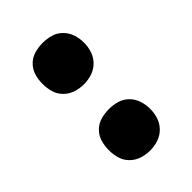

<svg xmlns="http://www.w3.org/2000/svg" viewBox="-18 -876 410 410"><g transform="rotate(45 187.5 -670.5)"><path d="M288 -608Q275 -608 263 -611.5Q251 -615 242 -624Q233 -633 229.5 -645Q226 -657 226 -670Q226 -683 229.5 -695Q233 -707 242 -716Q251 -725 263 -729Q275 -733 288 -733Q301 -733 313 -729Q325 -725 334 -716Q343 -707 347 -695Q351 -683 351 -670Q351 -657 347 -645Q343 -633 334 -624Q325 -615 313 -611.5Q301 -608 288 -608ZM88 -608Q75 -608 63 -611.5Q51 -615 42 -624Q33 -633 29.5 -645Q26 -657 26 -670Q26 -683 29.5 -695Q33 -707 42 -716Q51 -725 63 -729Q75 -733 88 -733Q101 -733 113 -729Q125 -725 134 -716Q143 -707 147 -695Q151 -683 151 -670Q151 -657 147 -645Q143 -633 134 -624Q125 -615 113 -611.5Q101 -608 88 -608Z"/></g></svg>

Font: Zed Sans
Style: Regular
Weight: 400
Designer: Belleve Invis
Foundry: Belleve Invis
Version: Version 1.0.0; ttfautohint (v1.8.4)